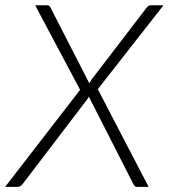

<svg xmlns="http://www.w3.org/2000/svg" viewBox="-53 -728 657 748"><path d="M259 -378 84 -707.5H128.5Q135.5 -707.5 138.8 -705Q142 -702.5 144.5 -697L295 -403.5Q298.5 -410.5 302.5 -416.5L518.5 -698.5Q525.5 -707.5 534.5 -707.5H584L328 -380.5L526 0H481.5Q474.5 0 471.2 -4Q468 -8 466 -12L293 -351.5L290 -345.5Q288.5 -342.5 286 -340L36 -12Q31.5 -6.5 26.8 -3.2Q22 0 16 0H-33Z"/></svg>

Font: Lato TR Light
Style: Italic
Weight: 300
Italic angle: -12°
Designer: Lukasz Dziedzic
Foundry: Lukasz Dziedzic
Version: Version 1.104 2013